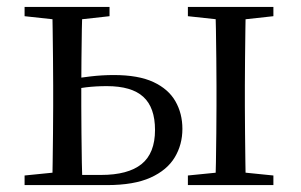

<svg xmlns="http://www.w3.org/2000/svg" viewBox="-20 -536 872 556"><path d="M166.1 0V-29.4H272.4Q350.8 -29.4 389.9 -60.8Q428.9 -92.3 428.9 -159.7Q428.9 -224.7 395 -255.6Q361.1 -286.6 289.3 -286.6Q257.8 -286.6 229.4 -283.2Q201 -279.8 172.7 -273.8V-304.8Q206.6 -310.5 241.1 -314.6Q275.6 -318.7 309.4 -318.7Q380.8 -318.7 424.3 -298.4Q467.7 -278.1 487.9 -242.8Q508.2 -207.5 508.2 -162.8Q508.2 -117.1 486 -80.3Q463.9 -43.4 416 -21.7Q368.1 0 289.3 0ZM131 0Q132 -24.4 132.5 -65.3Q133 -106.3 133.5 -150.3Q134 -194.3 134 -228.5V-288.3Q134 -321.7 133.5 -365.7Q133 -409.7 132.5 -450.7Q132 -491.8 131 -516H218.7Q217.7 -491.8 217 -450.7Q216.4 -409.7 215.9 -365.7Q215.4 -321.7 215.4 -287.5V-228.5Q215.4 -194.3 215.9 -150.3Q216.4 -106.3 217 -65.3Q217.7 -24.4 218.7 0ZM602.9 0Q604.7 -24.4 605.3 -65.3Q605.9 -106.3 606.4 -150.3Q606.9 -194.3 606.9 -228.5V-288.3Q606.9 -321.7 606.4 -365.7Q605.9 -409.7 605.3 -450.7Q604.7 -491.8 602.9 -516H692.1Q691.1 -491.8 690.6 -450.7Q690.1 -409.7 689.6 -365.7Q689.1 -321.7 689.1 -288.3V-228.5Q689.1 -194.3 689.6 -150.3Q690.1 -106.3 690.6 -65.3Q691.1 -24.4 692.1 0ZM51.2 -489.1V-516H297.2V-489.1L191.6 -477.4H158.6ZM524.1 0V-27.8L632.1 -38.6H665.3L771.7 -27.8V0ZM524.1 -489.1V-516H771.7V-489.1L665.3 -477.4H632.1ZM51.2 0V-27.8L158.6 -38.6H177.3V0Z"/></svg>

Font: Noto Serif KR
Style: Regular
Weight: 200
Designer: Ryoko NISHIZUKA 西塚涼子 (kana & ideographs); Frank Grießhammer (Latin, Greek & Cyrillic); Wenlong ZHANG 张文龙 (bopomofo); San
Foundry: Adobe
Version: Version 2.001;hotconv 1.1.0;makeotfexe 2.6.0